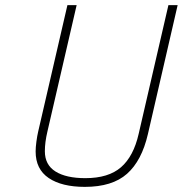

<svg xmlns="http://www.w3.org/2000/svg" viewBox="-20 -720 713 749"><path d="M119 -129Q119 -145 122 -167.5Q125 -190 129 -207L243 -700H279L165 -207Q155 -165 155 -130Q155 -77 196.5 -51Q238 -25 313 -25Q403 -25 452 -67.5Q501 -110 521 -198L637 -700H673L557 -197Q533 -93 475.5 -42Q418 9 311 9Q221 9 170 -25.5Q119 -60 119 -129Z"/></svg>

Font: Cairo ExtraLight
Style: Italic
Weight: 275
Italic angle: -13°
Designer: Mohamed Gaber, Accademia di Belle Arti di Urbino and others
Foundry: Kief Type Foundry, Accademia di Belle Arti di Urbino and others
Version: Version 3.011